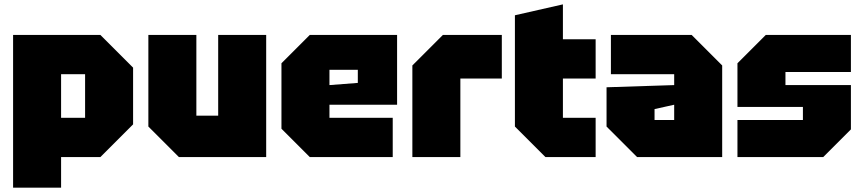

<svg xmlns="http://www.w3.org/2000/svg" viewBox="-20 -720 3950 880"><path d="M40 140V-560H440L590 -410V-150L440 0H260V140ZM370 -380H260V-180H370Z M1200 -560V0H800L660 -140V-560H880V-190H980V-560Z M1270 -130V-430L1400 -560H1800V-240H1490V-180H1780V0H1400ZM1490 -330 1620 -340V-400H1490Z M1870 0V-420L2010 -560H2280V-360H2090V0Z M2340 -650 2560 -700V-540H2710V-360H2560V-180H2710V0H2480L2340 -140Z M2760 -140V-320L3070 -330V-380H2780V-560H3150L3290 -420V0H2900ZM2980 -220V-170H3070V-240Z M3360 0V-170H3660V-230H3360V-430L3490 -560H3880V-390H3580V-330H3880V-127L3753 0Z"/></svg>

Font: Tektur Black
Style: Regular
Weight: 900
Designer: Adam Jagosz
Foundry: Adam Jagosz
Version: Version 1.005;gftools[0.9.30]